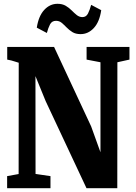

<svg xmlns="http://www.w3.org/2000/svg" viewBox="-20 -990 715 1010"><path d="M17.5 0V-63.5L78 -74.5L78.5 -660Q68 -663 58.5 -666.2Q49 -669.5 39.2 -672Q29.5 -674.5 18 -676.5V-743H264.5L459.5 -325L508.5 -189V-662.5L435.5 -676.5V-743H661V-676.5L597.5 -662.5L597 0H435L220 -458.5L166.5 -589.5L167 -75L245.5 -63.5V0ZM404 -810.5Q378 -810.5 360.8 -821.2Q343.5 -832 330.2 -845.8Q317 -859.5 304.5 -870Q292 -880.5 274.5 -880.5Q253 -880.5 243.2 -861.8Q233.5 -843 226.5 -816.5L173.5 -844.5Q183 -906 212.8 -938Q242.5 -970 282.5 -970Q308 -970 325.8 -959.5Q343.5 -949 357 -935.2Q370.5 -921.5 383.5 -911Q396.5 -900.5 412.5 -900Q433 -899.5 442.8 -918.8Q452.5 -938 459.5 -964.5L512.5 -936.5Q503.5 -875 473.8 -842.8Q444 -810.5 404 -810.5Z"/></svg>

Font: Merriweather 24pt SemiCondensed Black
Style: Regular
Weight: 900
Width: 4
Designer: Eben Sorkin
Foundry: Eben Sorkin
Version: Version 2.100